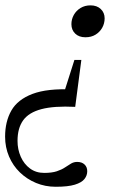

<svg xmlns="http://www.w3.org/2000/svg" viewBox="-36 -468 498 734"><path d="M290.5 -325.5Q266 -325.5 251.5 -339.5Q237 -353.5 237 -375.5Q237 -394.5 246.2 -411Q255.5 -427.5 272 -437.5Q288.5 -447.5 310 -447.5Q334.5 -447.5 349.2 -433.5Q364 -419.5 364 -398Q364 -378.5 354.8 -362Q345.5 -345.5 329.2 -335.5Q313 -325.5 290.5 -325.5ZM177 246Q137 246 102 231.5Q67 217 40.2 191.2Q13.5 165.5 -1.5 130.2Q-16.5 95 -16.5 54.5Q-16.5 -3.5 7.5 -45.5Q31.5 -87.5 88.2 -109Q145 -130.5 242 -126L195.5 -72L248.5 -239H275L251.5 -59.5Q171 -63.5 122.5 -50.8Q74 -38 52.5 -8Q31 22 31 70.5Q31 103.5 43.5 131.5Q56 159.5 78.8 176.2Q101.5 193 133 193Q162 193 181 186.8Q200 180.5 212.5 172Q225 163.5 235.8 157.2Q246.5 151 259 151Q277 151 287.2 160.8Q297.5 170.5 297.5 186.5Q297.5 203 286.8 216.5Q276 230 250 238Q224 246 177 246Z"/></svg>

Font: Newsreader 16pt 16pt
Style: Italic
Weight: 400
Italic angle: -17°
Version: Version 1.003